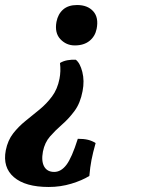

<svg xmlns="http://www.w3.org/2000/svg" viewBox="-22 -486 576 765"><path d="M334 215Q305 233 262 246Q219 259 172 259Q79 259 33.5 220Q-12 181 1 113Q9 73 30.5 45.5Q52 18 80 -4.5Q108 -27 136 -50Q164 -73 185.5 -102Q207 -131 215 -172Q221 -202 217 -235Q230 -243 247 -246Q264 -249 280 -248Q297 -235 306 -199.5Q315 -164 307 -123Q298 -75 275 -44Q252 -13 225.5 10Q199 33 177.5 57.5Q156 82 149 118Q142 156 154 177.5Q166 199 194 199Q221 199 242.5 171Q264 143 288 67Q312 67 328.5 71Q345 75 359 84Q348 123 342.5 151.5Q337 180 334 215ZM285 -466Q327 -466 349.5 -441Q372 -416 363 -371Q357 -341 334.5 -323Q312 -305 276 -305Q242 -305 218.5 -330Q195 -355 203 -399Q209 -430 229.5 -448Q250 -466 285 -466Z"/></svg>

Font: Vollkorn
Style: Bold Italic
Weight: 700
Italic angle: -11°
Designer: Friedrich Althausen
Foundry: Friedrich Althausen
Version: Version 5.000; ttfautohint (v1.8.3)